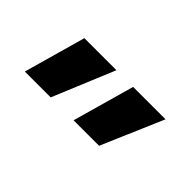

<svg xmlns="http://www.w3.org/2000/svg" viewBox="-25 -622 415 415"><g transform="rotate(45 182.5 -414.0)"><path d="M36 -343 76 -485H174L115 -343ZM185 -343 225 -485H324L263 -343Z"/></g></svg>

Font: Genos ExtraBold
Style: Italic
Weight: 800
Italic angle: -8°
Version: Version 1.010